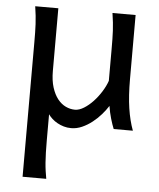

<svg xmlns="http://www.w3.org/2000/svg" viewBox="-53 -543 684 828"><g transform="rotate(5 289.5 -129.5)"><path d="M449.2 0Q445.8 -8.3 441.9 -19.5Q438 -30.8 434.3 -43.5Q430.7 -56.2 427.5 -70.1Q424.3 -84 422.4 -97.7Q410.6 -79.1 393.8 -59.8Q377 -40.5 356.4 -24.4Q335.9 -8.3 312.7 2Q289.6 12.2 266.1 12.2Q249 12.2 233.9 7.8Q218.8 3.4 206.1 -3.7Q193.4 -10.7 183.1 -20Q172.9 -29.3 166 -39.1V73.2Q166 102.5 166.7 126.2Q167.5 149.9 168.9 169.9Q170.4 189.9 172.9 206.8Q175.3 223.6 178.2 239.3H75.7V-341.8Q75.7 -365.2 75.4 -384.3Q75.2 -403.3 74.2 -421.1Q73.2 -439 71.3 -457.5Q69.3 -476.1 65.9 -498H166V-227.1Q166 -185.5 175.5 -155.5Q185.1 -125.5 200.4 -106.2Q215.8 -86.9 235.4 -77.6Q254.9 -68.4 275.4 -68.4Q293.5 -68.4 314 -81.1Q334.5 -93.8 353.3 -113.8Q372.1 -133.8 387.2 -158Q402.3 -182.1 410.2 -205.1V-341.8Q410.2 -365.7 409.9 -385Q409.7 -404.3 408.7 -421.9Q407.7 -439.5 405.8 -457.5Q403.8 -475.6 400.4 -498H500.5V-219.7Q500.5 -148.4 508.5 -95Q516.6 -41.5 532.2 0Z"/></g></svg>

Font: Andika FrenchTight
Style: Regular
Weight: 400
Designer: Victor Gaultney, Annie Olsen, Julie Remington, Don Collingsworth, Eric Hays, Becca Hirsbrunner
Foundry: SIL International
Version: Version 5.000 ; Dig1 Dig4Opn Dig7 LnSpcTght